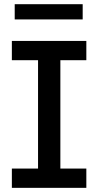

<svg xmlns="http://www.w3.org/2000/svg" viewBox="-20 -904 472 924"><path d="M37.1 -707H395.5V-614.3H270.5V-92.8H395.5V0H37.1V-92.8H163.1V-614.3H37.1ZM377.9 -810.5H50.8V-883.8H377.9Z"/></svg>

Font: Pretendard GOV Medium
Style: Regular
Weight: 500
Designer: Base glyphs from Inter by Rasmus Andersson; Hangeul glyphs from Noto Sans CJK(Source Han Sans) by Jang Soo-young and Kan
Foundry: Kil Hyung-jin
Version: Version 1.309